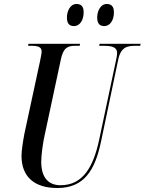

<svg xmlns="http://www.w3.org/2000/svg" viewBox="-20 -934 726 964"><path d="M504 -803C530 -803 552 -829 552 -872C552 -903 538 -914 516 -914C485 -914 468 -879 468 -846C468 -814 482 -803 504 -803ZM352 -803C378 -803 400 -829 400 -873C400 -903 386 -914 364 -914C333 -914 316 -879 316 -846C316 -814 330 -803 352 -803ZM268 10C403 10 457 -80 487 -222L573 -632C586 -698 619 -704 660 -704H684L686 -714H480L478 -704H498C539 -704 568 -699 568 -668C568 -660 566 -646 562 -629L478 -233C449 -97 397 -4 284 -4C225 -4 187 -40 187 -122C187 -156 196 -221 205 -259L285 -633C297 -695 321 -704 357 -704H380L382 -714H123L121 -704H139C170 -704 189 -698 189 -676C189 -666 186 -651 181 -627L102 -260C95 -222 88 -178 88 -151C88 -48 151 10 268 10Z"/></svg>

Font: Noto Serif Display ExtraCondensed Medium
Style: Italic
Weight: 500
Width: 2
Italic angle: -12°
Designer: Monotype Design Team
Foundry: Monotype Imaging Inc.
Version: Version 2.009